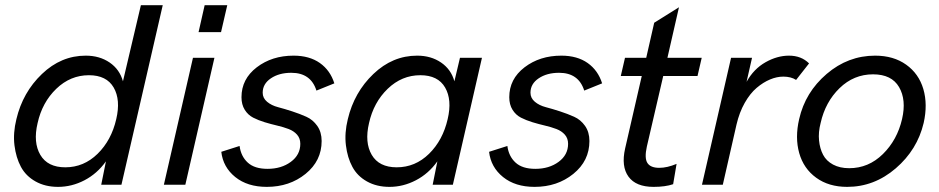

<svg xmlns="http://www.w3.org/2000/svg" viewBox="-20 -710 3609 738"><path d="M203.1 8.3Q153.8 8.3 116.7 -12.5Q79.6 -33.2 60.5 -68.6Q41.5 -104 35.6 -151.4Q29.8 -198.7 43 -252Q67.4 -355 141.1 -425.5Q214.8 -496.1 309.6 -496.1Q362.8 -496.1 401.4 -469.7Q439.9 -443.4 452.6 -397.5L521.5 -689.9H605.5L446.8 0H369.1L387.2 -89.8Q353.5 -42.5 304.7 -17.1Q255.9 8.3 203.1 8.3ZM231 -66.9Q302.2 -66.9 355.2 -118.9Q408.2 -170.9 426.8 -252Q444.3 -326.2 417 -373.5Q389.6 -420.9 321.8 -420.9Q250.5 -420.9 196.3 -368.7Q142.1 -316.4 124.5 -236.8Q106.9 -162.6 135 -114.7Q163.1 -66.9 231 -66.9Z M743.2 -586.4 766.6 -689.9H853.5L829.6 -586.4ZM609.9 0 721.7 -487.8H804.2L692.4 0Z M1005.4 8.3Q931.2 8.3 884.3 -29.5Q837.4 -67.4 830.6 -126.5L900.9 -148.9Q906.2 -108.9 932.4 -85Q958.5 -61 1008.3 -61Q1061.5 -61 1097.9 -87.9Q1134.3 -114.7 1134.3 -157.2Q1134.3 -178.2 1121.8 -192.4Q1109.4 -206.5 1089.4 -214.1Q1069.3 -221.7 1045.4 -227.3Q1021.5 -232.9 997.3 -240.2Q973.1 -247.6 953.1 -257.8Q933.1 -268.1 920.7 -288.1Q908.2 -308.1 908.2 -336.4Q908.2 -406.2 966.8 -451.2Q1025.4 -496.1 1108.4 -496.1Q1169.4 -496.1 1209.5 -467.8Q1249.5 -439.5 1265.1 -389.6L1196.3 -361.8Q1174.8 -430.2 1099.6 -430.2Q1052.7 -430.2 1021.2 -408.9Q989.7 -387.7 989.7 -353.5Q989.7 -333 1006.6 -318.8Q1023.4 -304.7 1048.6 -298.1Q1073.7 -291.5 1103 -282Q1132.3 -272.5 1157.5 -261.2Q1182.6 -250 1199.5 -226.1Q1216.3 -202.1 1216.3 -168Q1216.3 -91.8 1154.5 -41.7Q1092.8 8.3 1005.4 8.3Z M1477.1 8.3Q1427.7 8.3 1390.6 -12.5Q1353.5 -33.2 1334.5 -68.6Q1315.4 -104 1309.6 -151.4Q1303.7 -198.7 1316.9 -252Q1341.3 -355 1415 -425.5Q1488.8 -496.1 1583.5 -496.1Q1636.7 -496.1 1675.3 -469.7Q1713.9 -443.4 1726.6 -397.5L1748 -487.8H1832.5L1720.7 0H1643.1L1661.1 -89.8Q1627.4 -42.5 1578.6 -17.1Q1529.8 8.3 1477.1 8.3ZM1504.9 -66.9Q1576.2 -66.9 1629.2 -118.9Q1682.1 -170.9 1700.7 -252Q1718.3 -326.2 1690.9 -373.5Q1663.6 -420.9 1595.7 -420.9Q1524.4 -420.9 1470.2 -368.7Q1416 -316.4 1398.4 -236.8Q1380.9 -162.6 1408.9 -114.7Q1437 -66.9 1504.9 -66.9Z M2034.7 8.3Q1960.4 8.3 1913.6 -29.5Q1866.7 -67.4 1859.9 -126.5L1930.2 -148.9Q1935.5 -108.9 1961.7 -85Q1987.8 -61 2037.6 -61Q2090.8 -61 2127.2 -87.9Q2163.6 -114.7 2163.6 -157.2Q2163.6 -178.2 2151.1 -192.4Q2138.7 -206.5 2118.7 -214.1Q2098.6 -221.7 2074.7 -227.3Q2050.8 -232.9 2026.6 -240.2Q2002.4 -247.6 1982.4 -257.8Q1962.4 -268.1 1950 -288.1Q1937.5 -308.1 1937.5 -336.4Q1937.5 -406.2 1996.1 -451.2Q2054.7 -496.1 2137.7 -496.1Q2198.7 -496.1 2238.8 -467.8Q2278.8 -439.5 2294.4 -389.6L2225.6 -361.8Q2204.1 -430.2 2128.9 -430.2Q2082 -430.2 2050.5 -408.9Q2019 -387.7 2019 -353.5Q2019 -333 2035.9 -318.8Q2052.7 -304.7 2077.9 -298.1Q2103 -291.5 2132.3 -282Q2161.6 -272.5 2186.8 -261.2Q2211.9 -250 2228.8 -226.1Q2245.6 -202.1 2245.6 -168Q2245.6 -91.8 2183.8 -41.7Q2122.1 8.3 2034.7 8.3Z M2492.2 8.3Q2424.3 8.3 2395.8 -31Q2367.2 -70.3 2382.8 -139.2L2446.8 -418H2366.2L2382.3 -487.8H2463.9L2494.6 -622.6L2589.8 -682.1L2545.4 -487.8H2677.2L2661.1 -418H2529.3L2466.3 -146.5Q2456.5 -102.1 2468.5 -83.5Q2480.5 -64.9 2514.2 -64.9Q2544.4 -64.9 2580.6 -80.1L2567.4 -2Q2537.6 8.3 2492.2 8.3Z M2678.2 0 2790 -487.8H2870.6L2849.6 -395.5Q2877.4 -445.3 2922.4 -470.7Q2967.3 -496.1 3012.7 -496.1Q3060.1 -496.1 3089.8 -466.3L3040 -402.8Q3020.5 -415.5 2990.7 -415.5Q2965.8 -415.5 2939.7 -404.5Q2913.6 -393.6 2888.4 -372.3Q2863.3 -351.1 2842.5 -314.5Q2821.8 -277.8 2811 -231.4L2758.3 0Z M3236.3 8.3Q3165.5 8.3 3117.2 -26.9Q3068.8 -62 3052 -121.6Q3035.2 -181.2 3051.8 -252.4Q3075.2 -355.5 3157.5 -425.8Q3239.7 -496.1 3343.8 -496.1Q3414.6 -496.1 3463.1 -461.4Q3511.7 -426.8 3529.1 -367.7Q3546.4 -308.6 3530.3 -237.3Q3505.9 -134.3 3423.1 -63Q3340.3 8.3 3236.3 8.3ZM3244.1 -63.5Q3318.4 -63.5 3373.5 -117.7Q3428.7 -171.9 3447.3 -252.4Q3464.4 -326.2 3435.8 -375.2Q3407.2 -424.3 3335.9 -424.3Q3261.7 -424.3 3207 -371.1Q3152.3 -317.9 3134.3 -237.3Q3125 -201.7 3128.2 -170.2Q3131.3 -138.7 3143.8 -115Q3156.2 -91.3 3182.1 -77.4Q3208 -63.5 3244.1 -63.5Z"/></svg>

Font: HK Grotesk Medium Legacy Italic
Style: Regular
Weight: 500
Italic angle: -13°
Designer: Alfredo Marco Pradil
Foundry: Hanken Design Co.
Version: Version 2.022;PS 002.022;hotconv 1.0.88;makeotf.lib2.5.64775